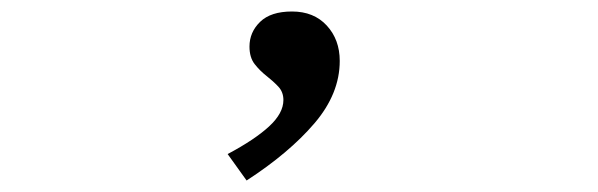

<svg xmlns="http://www.w3.org/2000/svg" viewBox="-20 -146 1040 334"><path d="M409 168 376 122Q423 97 448 74Q473 51 473 28Q473 14 464 4.5Q455 -5 443.5 -14Q432 -23 423 -34.5Q414 -46 414 -65Q414 -90 432.5 -108Q451 -126 488 -126Q526 -126 548.5 -101.5Q571 -77 571 -40Q571 17 527 68.5Q483 120 409 168Z"/></svg>

Font: Inconsolata UltraExpanded Thin
Style: Regular
Weight: 100
Width: 9
Monospace: yes
Designer: Raph Levien, Cyreal, Brenton Simpson
Foundry: Raph Levien, Cyreal, Google
Version: Version 3.100; ttfautohint (v1.8.4.7-5d5b)